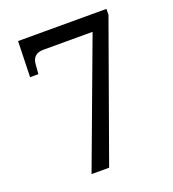

<svg xmlns="http://www.w3.org/2000/svg" viewBox="-131 -814 821 913"><g transform="rotate(-20 279.5 -357.0)"><path d="M176 0 412 -634H163Q136 -634 121.5 -621Q107 -608 105 -583L101 -533H59L64 -714H511V-685L265 0Z"/></g></svg>

Font: Noto Serif Myanmar
Style: Regular
Weight: 400
Designer: Ben Mitchell and the Monotype Design Team
Foundry: Monotype Imaging Inc.
Version: Version 2.106